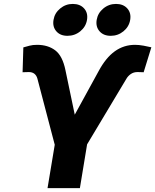

<svg xmlns="http://www.w3.org/2000/svg" viewBox="-20 -968 799 988"><path d="M224.6 0 261.7 -223.1 172.4 -563.5Q168 -579.6 157 -588.4Q146 -597.2 128.4 -597.2Q120.6 -597.2 109.4 -596.7Q98.1 -596.2 96.2 -596.2L100.1 -724.1Q115.7 -728.5 132.1 -732.9Q148.4 -737.3 170.9 -737.3Q226.6 -737.3 264.2 -709Q301.8 -680.7 316.9 -606.4L364.7 -377.9L487.3 -601.6Q524.4 -670.9 570.8 -704.1Q617.2 -737.3 674.8 -737.3Q694.8 -737.3 719 -732.9Q743.2 -728.5 758.8 -724.6L719.2 -596.2Q716.8 -596.2 705.3 -596.7Q693.8 -597.2 687.5 -597.2Q668 -597.2 653.6 -587.4Q639.2 -577.6 630.9 -563.5L428.2 -225.1L391.1 0ZM549.8 -783.7Q512.7 -783.7 492.2 -807.1Q471.7 -830.6 477.5 -865.7Q483.4 -900.9 511.7 -924.3Q540 -947.8 577.1 -947.8Q614.3 -947.8 635 -924.6Q655.8 -901.4 649.9 -865.7Q644 -830.6 615.5 -807.1Q586.9 -783.7 549.8 -783.7ZM327.1 -783.7Q290 -783.7 269.8 -807.1Q249.5 -830.6 255.4 -865.7Q261.2 -900.9 289.6 -924.3Q317.9 -947.8 354.5 -947.8Q392.1 -947.8 412.8 -924.6Q433.6 -901.4 427.7 -865.7Q421.9 -830.6 393.3 -807.1Q364.7 -783.7 327.1 -783.7Z"/></svg>

Font: Inter 28pt ExtraBold
Style: Italic
Weight: 800
Italic angle: -9.3988°
Designer: Rasmus Andersson
Foundry: rsms
Version: Version 4.001;git-66647c0bb